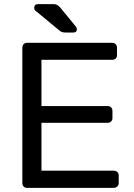

<svg xmlns="http://www.w3.org/2000/svg" viewBox="-20 -907 645 927"><path d="M87.9 -22.9V-675.8Q87.9 -687 94 -693.6Q100.1 -700.2 109.9 -700.2H521Q532.2 -700.2 538.6 -693.6Q544.9 -687 544.9 -675.8V-640.1Q544.9 -630.4 538.6 -624.3Q532.2 -618.2 521 -618.2H180.2V-395H499Q510.3 -395 516.6 -388.4Q522.9 -381.8 522.9 -371.1V-336.9Q522.9 -327.1 516.4 -320.6Q509.8 -314 499 -314H180.2V-83H528.8Q540 -83 546.6 -76.4Q553.2 -69.8 553.2 -59.1V-22.9Q553.2 -13.2 546.1 -6.6Q539.1 0 528.8 0H109.9Q100.1 0 94 -6.6Q87.9 -13.2 87.9 -22.9ZM145 -868.2Q145 -887.2 164.1 -887.2H235.4Q248.5 -887.2 255.4 -883.5Q262.2 -879.9 272 -869.1L346.2 -778.8Q351.1 -773.9 351.1 -766.1Q351.1 -750 335 -750H298.3Q287.1 -750 280 -752Q272.9 -753.9 265.1 -761.2L150.4 -856Q145.5 -860.8 145 -868.2Z"/></svg>

Font: Rubik AZ
Style: Regular
Weight: 400
Designer: Hubert and Fischer
Foundry: Hubert & Fischer
Version: Version 2.000